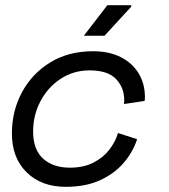

<svg xmlns="http://www.w3.org/2000/svg" viewBox="-20 -708 652 742"><path d="M234 14Q140 14 83 -42Q26 -98 26 -192Q26 -279 65 -351.5Q104 -424 174.5 -467Q245 -510 340 -510Q401 -510 446 -487.5Q491 -465 515.5 -425Q540 -385 540 -333Q540 -332 540 -329Q540 -326 539 -318L459 -306Q460 -312 460 -315Q460 -318 460 -322Q460 -369 428.5 -402.5Q397 -436 326 -436Q264 -436 214.5 -403.5Q165 -371 136.5 -317Q108 -263 108 -200Q108 -130 146.5 -95Q185 -60 250 -60Q303 -60 341 -79.5Q379 -99 402.5 -129.5Q426 -160 436 -194L510 -170Q493 -119 457 -77.5Q421 -36 365.5 -11Q310 14 234 14ZM304 -570 395 -688H487V-682L384 -570Z"/></svg>

Font: Space Mono
Style: Italic
Weight: 400
Italic angle: -12°
Monospace: yes
Designer: Colophon Foundry + Benjamin Critton
Foundry: Colophon Foundry & Benjamin Critton
Version: Version 1.003; ttfautohint (v1.8.4.7-5d5b)